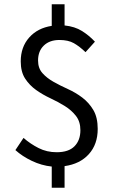

<svg xmlns="http://www.w3.org/2000/svg" viewBox="-20 -768 537 898"><path d="M222 110V11Q174 6 129 -15.5Q84 -37 52 -66L90 -123Q122 -95 160.5 -75.5Q199 -56 245 -56Q301 -56 328.5 -84Q356 -112 356 -159Q356 -199 335.5 -225.5Q315 -252 284 -271.5Q253 -291 216.5 -308Q180 -325 149 -347Q118 -369 97.5 -400.5Q77 -432 77 -481Q77 -548 116.5 -592.5Q156 -637 222 -647V-748H282V-649Q330 -644 363.5 -623Q397 -602 424 -573L380 -524Q352 -551 325.5 -566Q299 -581 258 -581Q212 -581 185 -555Q158 -529 158 -485Q158 -449 178.5 -426Q199 -403 230 -385.5Q261 -368 297.5 -351.5Q334 -335 365 -311.5Q396 -288 416.5 -253.5Q437 -219 437 -165Q437 -93 395.5 -47Q354 -1 282 9V110Z"/></svg>

Font: Pinyin1712
Style: Regular
Weight: 400
Version: Version 1